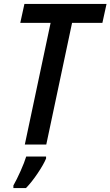

<svg xmlns="http://www.w3.org/2000/svg" viewBox="-20 -734 561 975"><path d="M237 -618H83L104 -714H521L500 -618H346L215 0H106ZM48 208Q65 178 84.5 134.5Q104 91 113 61H214V71Q201 102 171 146.5Q141 191 112 221H48Z"/></svg>

Font: Noto Sans UI NarrowMedium
Style: Italic
Weight: 500
Width: 4
Italic angle: -12°
Designer: Monotype Design Team
Foundry: Monotype Imaging Inc.
Version: Version 1.001